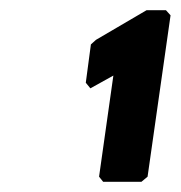

<svg xmlns="http://www.w3.org/2000/svg" viewBox="-20 -857 354 376"><path d="M148 -695 157 -684 202 -709 174 -511 182 -501H257L269 -511L314 -827L305 -837H267L168 -779L158 -770Z"/></svg>

Font: Hussar Woodtype
Style: UltraObl
Weight: 900
Foundry: Cannot Into Space Fonts
Version: Version 1.07